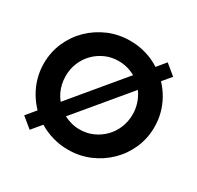

<svg xmlns="http://www.w3.org/2000/svg" viewBox="-143 -805 1022 994"><g transform="rotate(30 368.0 -308.0)"><path d="M368.1 12.5Q320.1 12.5 276 -0.3Q231.9 -13.2 194.4 -36.1L145.8 22.2L84 -28.5L131.2 -85.4Q102.8 -114.6 81.6 -150.7Q60.4 -186.8 49 -227.8Q37.5 -268.8 37.5 -312.5Q37.5 -379.9 63.2 -438.9Q88.9 -497.9 134.4 -542.4Q179.9 -586.8 239.6 -612.2Q299.3 -637.5 368.1 -637.5Q417.4 -637.5 463.2 -624Q509 -610.4 547.2 -585.4L590.3 -637.5L652.1 -586.8L609 -535.4Q636.8 -506.2 656.9 -470.8Q677.1 -435.4 687.8 -395.5Q698.6 -355.6 698.6 -312.5Q698.6 -245.1 672.9 -186.1Q647.2 -127.1 601.7 -82.6Q556.2 -38.2 496.5 -12.8Q436.8 12.5 368.1 12.5ZM212.5 -183.3 468.1 -490.3Q446.5 -502.8 421.2 -509.7Q395.8 -516.7 368.1 -516.7Q325.7 -516.7 289.6 -500.7Q253.5 -484.7 226 -456.9Q198.6 -429.2 183.3 -392Q168.1 -354.9 168.1 -312.5Q168.1 -288.2 173.3 -264.9Q178.5 -241.7 188.5 -221.2Q198.6 -200.7 212.5 -183.3ZM368.1 -108.3Q410.4 -108.3 446.5 -124.3Q482.6 -140.3 510.1 -168.1Q537.5 -195.8 552.8 -233Q568.1 -270.1 568.1 -312.5Q568.1 -347.9 557.3 -379.5Q546.5 -411.1 527.8 -436.8L273.6 -131.9Q295.1 -120.8 318.8 -114.6Q342.4 -108.3 368.1 -108.3Z"/></g></svg>

Font: Afacad Flux
Style: Bold
Weight: 700
Designer: Kristian Moeller
Foundry: Dicotype
Version: Version 1.100